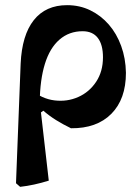

<svg xmlns="http://www.w3.org/2000/svg" viewBox="-20 -487 538 744"><path d="M58 237 42 223 60 -240Q65 -351 111 -409Q157 -467 240 -467Q289 -467 330 -447Q371 -427 401.5 -392Q432 -357 449.5 -309Q467 -261 468 -205Q468 -103 411.5 -46Q355 11 255 10Q224 -5 197.5 -21.5Q171 -38 148 -58L99 -23V-140Q142 -104 191 -98Q240 -92 283 -111Q326 -130 352.5 -170Q379 -210 379 -265Q379 -314 359 -340Q339 -366 300 -366Q248 -366 210.5 -333.5Q173 -301 154 -239.5Q135 -178 134 -92L169 213Q140 222 112.5 228Q85 234 58 237Z"/></svg>

Font: Alegreya SemiBold
Style: Regular
Weight: 600
Designer: Juan Pablo del Peral
Foundry: Huerta Tipografica
Version: Version 2.009